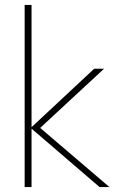

<svg xmlns="http://www.w3.org/2000/svg" viewBox="-20 -759 524 779"><path d="M80 -739H108V-243L362 -480H402L143 -240L424 0H384L108 -237V0H80Z"/></svg>

Font: Prompt Thin
Style: Regular
Weight: 250
Designer: Katatrad Team
Foundry: CadsonDemak
Version: Version 1.001